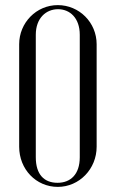

<svg xmlns="http://www.w3.org/2000/svg" viewBox="-20 -725 453 751"><path d="M55 -151C55 -63 121 6 206 6C290 6 358 -64 358 -151V-552C358 -637 290 -705 206 -705C122 -705 55 -636 55 -552ZM120 -589C120 -654 160 -689 207 -689C253 -689 292 -655 292 -589V-110C292 -43 256 -10 205 -10C153 -10 120 -42 120 -110Z"/></svg>

Font: Emberly
Style: Regular
Weight: 400
Designer: Rajesh Rajput
Foundry: Rajesh Rajput
Version: Version 1.000